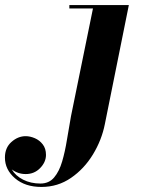

<svg xmlns="http://www.w3.org/2000/svg" viewBox="-220 -480 570 760"><path d="M290 -460 195 11.5Q182.5 74.5 147.8 131.5Q113 188.5 61 224.2Q9 260 -56 260Q-120.5 260 -160.5 225.8Q-200.5 191.5 -200.5 143.5Q-200.5 105 -174.8 82Q-149 59 -118.5 59Q-101 59 -82.2 67Q-63.5 75 -50.8 91.5Q-38 108 -38 133Q-38 161.5 -61 185.2Q-84 209 -118 209Q-149 209 -173.5 190.5Q-158.5 216 -128.5 231.2Q-98.5 246.5 -60 246.5Q-26 246.5 -5.8 222.5Q14.5 198.5 26 159.2Q37.5 120 45 73Q52.5 26 61 -20L148 -446.5H54.5V-460Z"/></svg>

Font: Bodoni* 16pt
Style: Bold Italic
Weight: 700
Italic angle: -13°
Version: Version 2.3